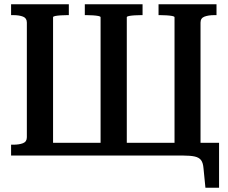

<svg xmlns="http://www.w3.org/2000/svg" viewBox="-20 -730 1071 901"><path d="M854 0H174V-60H854ZM303 -710V-659H295Q281 -659 265.5 -658Q250 -657 239.5 -655Q229 -653 229 -649V0H32V-51H42Q70 -51 88 -58Q106 -65 106 -86V-624Q106 -645 88 -652Q70 -659 42 -659H32V-710ZM724 -710H996V-659H986Q958 -659 939.5 -652Q921 -645 921 -624V0H799V-649Q799 -653 788 -655Q777 -657 762 -658Q747 -659 732 -659H724ZM841 0H807V-60H1008V151H944L935 60Q933 34 923.5 21.5Q914 9 894 4.5Q874 0 841 0ZM378 -710H649V-659H641Q627 -659 611.5 -658Q596 -657 585.5 -655Q575 -653 575 -649V-2H452V-649Q452 -653 441.5 -655Q431 -657 416 -658Q401 -659 386 -659H378Z"/></svg>

Font: Roboto Serif 28pt Condensed Medium
Style: Regular
Weight: 500
Width: 3
Designer: Greg Gazdowicz
Foundry: Commercial Type
Version: Version 1.008